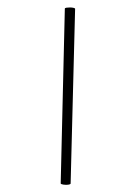

<svg xmlns="http://www.w3.org/2000/svg" viewBox="-163 -786 705 996"><g transform="rotate(-20 189.0 -288.5)"><path d="M46.9 144Q43.5 147.5 32.2 144.8Q21 142.1 9 135.5Q-2.9 128.9 -1 125L329.1 -719.2Q330.6 -722.7 338.9 -720.9Q347.2 -719.2 356.4 -715.8Q365.7 -712.4 372.8 -707.8Q379.9 -703.1 378.9 -700.2Z"/></g></svg>

Font: Junicode SmCond
Style: Italic
Weight: 400
Width: 4
Italic angle: -11°
Designer: Peter S. Baker
Version: Version 2.206